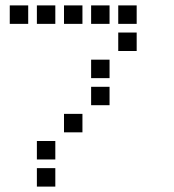

<svg xmlns="http://www.w3.org/2000/svg" viewBox="-20 -704 640 708"><path d="M17 -684Q16 -684 16 -684Q16 -684 16 -683V-617Q16 -616 16 -616Q16 -616 17 -616H83Q84 -616 84 -616Q84 -616 84 -617V-683Q84 -684 84 -684Q84 -684 83 -684ZM117 -684Q116 -684 116 -684Q116 -684 116 -683V-617Q116 -616 116 -616Q116 -616 117 -616H183Q184 -616 184 -616Q184 -616 184 -617V-683Q184 -684 184 -684Q184 -684 183 -684ZM217 -684Q216 -684 216 -684Q216 -684 216 -683V-617Q216 -616 216 -616Q216 -616 217 -616H283Q284 -616 284 -616Q284 -616 284 -617V-683Q284 -684 284 -684Q284 -684 283 -684ZM317 -684Q316 -684 316 -684Q316 -684 316 -683V-617Q316 -616 316 -616Q316 -616 317 -616H383Q384 -616 384 -616Q384 -616 384 -617V-683Q384 -684 384 -684Q384 -684 383 -684ZM417 -684Q416 -684 416 -684Q416 -684 416 -683V-617Q416 -616 416 -616Q416 -616 417 -616H483Q484 -616 484 -616Q484 -616 484 -617V-683Q484 -684 484 -684Q484 -684 483 -684ZM417 -584Q416 -584 416 -584Q416 -584 416 -583V-517Q416 -516 416 -516Q416 -516 417 -516H483Q484 -516 484 -516Q484 -516 484 -517V-583Q484 -584 484 -584Q484 -584 483 -584ZM317 -484Q316 -484 316 -484Q316 -484 316 -483V-417Q316 -416 316 -416Q316 -416 317 -416H383Q384 -416 384 -416Q384 -416 384 -417V-483Q384 -484 384 -484Q384 -484 383 -484ZM317 -384Q316 -384 316 -384Q316 -384 316 -383V-317Q316 -316 316 -316Q316 -316 317 -316H383Q384 -316 384 -316Q384 -316 384 -317V-383Q384 -384 384 -384Q384 -384 383 -384ZM217 -284Q216 -284 216 -284Q216 -284 216 -283V-217Q216 -216 216 -216Q216 -216 217 -216H283Q284 -216 284 -216Q284 -216 284 -217V-283Q284 -284 284 -284Q284 -284 283 -284ZM117 -184Q116 -184 116 -184Q116 -184 116 -183V-117Q116 -116 116 -116Q116 -116 117 -116H183Q184 -116 184 -116Q184 -116 184 -117V-183Q184 -184 184 -184Q184 -184 183 -184ZM117 -84Q116 -84 116 -84Q116 -84 116 -83V-17Q116 -16 116 -16Q116 -16 117 -16H183Q184 -16 184 -16Q184 -16 184 -17V-83Q184 -84 184 -84Q184 -84 183 -84Z"/></svg>

Font: Doto Black SemiBold
Style: Regular
Weight: 600
Monospace: yes
Version: Version 1.000